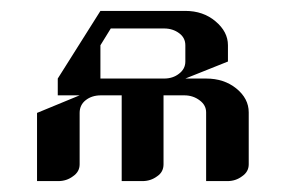

<svg xmlns="http://www.w3.org/2000/svg" viewBox="-20 -332 524 352"><path d="M47.9 0V-125L126 -157.2H85.9V-188L164.1 -312H319.8Q352.5 -312 375 -293Q397.9 -273.9 397.9 -249V-219.2L319.8 -188H357.9Q390.6 -188 413.1 -169.9Q436 -151.4 436 -126V-30.8Q436 -17.1 423.8 -8.8Q412.1 0 397 0H357.9V-126Q357.9 -139.2 346.2 -147.9Q334 -157.2 317.9 -157.2H279.8V-30.8Q279.8 -16.6 268.1 -8.8Q256.3 0 241.2 0H203.1V-157.2H165Q148.4 -157.2 137.2 -148.4Q126 -139.6 126 -125V-30.8Q126 -17.1 113.8 -8.8Q102.1 0 86.9 0ZM164.1 -188H280.8Q296.9 -188 308.1 -196.8Q319.8 -205.6 319.8 -219.2V-249Q319.8 -262.7 308.6 -271Q296.9 -279.8 280.8 -279.8H183.1L164.1 -249Z"/></svg>

Font: Hhenum
Style: Regular
Weight: 400
Designer: T. Christopher White
Version: Version 1.0